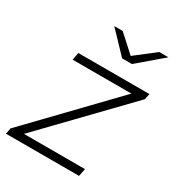

<svg xmlns="http://www.w3.org/2000/svg" viewBox="-169 -768 798 869"><g transform="rotate(30 229.5 -333.5)"><path d="M459 -449 64 -40H383L375 0H-7L-1 -31L394 -441H87L94 -480H466ZM457 -667 329 -558H278L174 -667H218L306 -587L409 -667Z"/></g></svg>

Font: Montserrat Ace
Style: Light Italic
Weight: 300
Italic angle: -11.3°
Designer: Julieta Ulanovsky
Foundry: Julieta Ulanovsky
Version: Version 1